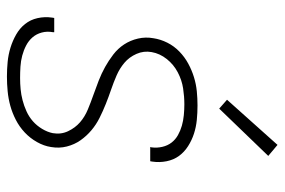

<svg xmlns="http://www.w3.org/2000/svg" viewBox="-150 -642 801 540"><g transform="rotate(90 250.0 -372.5)"><path d="M196 8Q175 8 154.5 6Q134 4 114.5 -2Q95 -8 77.5 -18Q60 -28 48 -43Q36 -58 31.5 -78Q27 -98 30 -119L31 -125H71V-121Q68 -105 72 -90Q76 -75 85.5 -64Q95 -53 108.5 -46Q122 -39 137 -35Q152 -31 168 -30Q184 -29 200 -29Q216 -29 231.5 -30.5Q247 -32 262.5 -36Q278 -40 293.5 -47Q309 -54 321.5 -65Q334 -76 343 -91Q352 -106 355 -121Q359 -144 349.5 -164Q340 -184 324.5 -197.5Q309 -211 288.5 -219.5Q268 -228 248 -235Q228 -242 207.5 -250Q187 -258 169 -268Q151 -278 134 -291Q117 -304 105.5 -321.5Q94 -339 89 -360.5Q84 -382 88 -404Q91 -424 100.5 -443Q110 -462 125.5 -477Q141 -492 159.5 -502Q178 -512 197.5 -518Q217 -524 237 -526Q257 -528 277 -528Q298 -528 318 -526Q338 -524 356.5 -518Q375 -512 391.5 -501.5Q408 -491 419 -476Q430 -461 434 -441Q438 -421 435 -401L434 -395H394L395 -399Q397 -414 393.5 -429Q390 -444 381.5 -455Q373 -466 360.5 -473Q348 -480 334 -484Q320 -488 304.5 -489.5Q289 -491 274 -491Q252 -491 229 -487.5Q206 -484 184 -472.5Q162 -461 146.5 -441.5Q131 -422 127 -399Q123 -377 132 -356.5Q141 -336 157 -322.5Q173 -309 192.5 -300.5Q212 -292 232.5 -285Q253 -278 273 -270Q293 -262 312 -252.5Q331 -243 347 -229.5Q363 -216 375 -199Q387 -182 392.5 -160.5Q398 -139 394 -116Q391 -96 380 -76.5Q369 -57 353 -42Q337 -27 317.5 -17Q298 -7 278 -1.5Q258 4 237 6Q216 8 196 8ZM286 -589 261 -611 388 -753 419 -727Z"/></g></svg>

Font: Iosevka Term Curly XLt Obl
Style: Regular
Weight: 200
Italic angle: -9°
Designer: Belleve Invis
Foundry: Belleve Invis
Version: Version 32.3.0